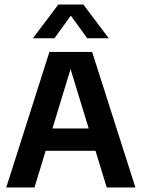

<svg xmlns="http://www.w3.org/2000/svg" viewBox="-20 -823 622 843"><path d="M7.5 0 197 -595H384.5L574.5 0H448.5L283 -542H296.5L131.5 0ZM129 -161 155 -259H426L452 -161ZM124.5 -655 236 -803H346L457.5 -655H363L281.5 -767.5H300.5L219 -655Z"/></svg>

Font: Encode Sans SC SemiCondensed SemiBold
Style: Regular
Weight: 600
Width: 4
Designer: Multiple Designers
Foundry: Impallari Type
Version: Version 3.002